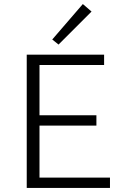

<svg xmlns="http://www.w3.org/2000/svg" viewBox="-20 -928 621 948"><path d="M269 -708 238 -733 389 -908 432 -871ZM523 -51V0H112V-658H494V-607H175V-359H456V-308H175V-51Z"/></svg>

Font: Ysabeau Infant Semilight
Style: Regular
Weight: 300
Designer: Christian Thalmann (Catharsis Fonts)
Version: Version 0.003